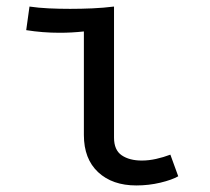

<svg xmlns="http://www.w3.org/2000/svg" viewBox="-20 -554 640 586"><path d="M236 -458Q217 -456 199 -455Q181 -454 162 -454Q136 -454 110.5 -456Q85 -458 60 -462L70 -534Q97 -530 128.5 -528.5Q160 -527 194 -527Q228 -527 262 -528.5Q296 -530 328 -534V-134Q328 -96 351.5 -80Q375 -64 413 -64Q434 -64 456.5 -69Q479 -74 500 -82L524 -16Q505 -5 469.5 3.5Q434 12 396 12Q323 12 279.5 -28.5Q236 -69 236 -142Z"/></svg>

Font: Wlorlttqgufhjawjgtejqphaquk
Style: Regular
Weight: 400
Monospace: yes
Designer: Carrois Corporate & Edenspiekermann
Foundry: Carrois Corporate GbR & Edenspiekermann AG
Version: Version 2.001